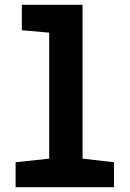

<svg xmlns="http://www.w3.org/2000/svg" viewBox="-20 -780 540 800"><path d="M45 0V-104L185 -119V-644L71 -654V-760H324V-119L455 -104V0Z"/></svg>

Font: Noto Sans Mono Condensed Extra
Style: Regular
Weight: 800
Width: 3
Designer: Monotype Design Team
Foundry: Monotype Imaging Inc.
Version: Version 1.900